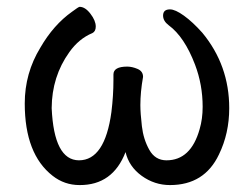

<svg xmlns="http://www.w3.org/2000/svg" viewBox="-20 -513 727 557"><path d="M473.1 23.9Q428.2 23.9 391.1 -2.9Q354 -29.8 344.2 -71.8Q307.1 24.4 210.9 23.9Q167 23.9 132.8 -2.9Q51.8 -65.9 51.8 -212.9Q51.8 -300.8 97.2 -375Q135.3 -440.9 189 -479Q208 -493.2 210.9 -493.2Q227.1 -493.2 242.4 -473.1Q257.8 -453.1 257.8 -436Q257.8 -421.9 248 -417Q209 -400.9 181.2 -361.8Q130.4 -291 129.9 -199.2Q136.7 -48.3 209 -47.9Q284.2 -47.9 303.2 -188Q309.1 -235.8 309.1 -280.8V-296.9Q309.1 -319.8 349.1 -319.8Q363.3 -319.8 379.2 -313Q395 -306.2 395 -290Q387.2 -246.1 387.2 -208Q387.2 -185.1 391.6 -147Q396 -108.9 413.1 -78.4Q430.2 -47.9 462.9 -47.9Q533.7 -47.9 559.1 -138.2Q567.9 -168 567.9 -203.1Q567.9 -267.1 545.9 -325.2Q515.1 -406.2 469.2 -439.9Q453.1 -452.1 453.1 -467.8Q453.1 -485.8 473.1 -485.8Q488.3 -485.8 513.7 -467.5Q539.1 -449.2 566.9 -418Q645 -323.7 645 -199.2Q645 -126 615.2 -64.9Q573.2 23.9 473.1 23.9Z"/></svg>

Font: LXGW WenKai Screen R
Style: Regular
Weight: 400
Designer: Fontworks Inc.
Version: Version 1.235;May 31, 2022